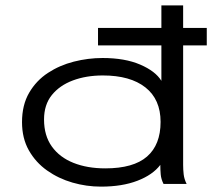

<svg xmlns="http://www.w3.org/2000/svg" viewBox="-20 -685 790 715"><path d="M356 10Q302 10 250 -5Q198 -20 155.5 -50Q113 -80 87.5 -125Q62 -170 62 -230Q62 -294 88.5 -339.5Q115 -385 158.5 -413.5Q202 -442 255 -455.5Q308 -469 362 -469Q445 -469 502 -444.5Q559 -420 581 -384V-665H662V-71Q662 -53 664 -35.5Q666 -18 675 0H589Q580 -18 578.5 -35.5Q577 -53 577 -71Q549 -34 492 -12Q435 10 356 10ZM372 -58Q477 -58 527.5 -102Q578 -146 578 -231Q578 -315 521.5 -359.5Q465 -404 363 -404Q301 -404 251.5 -385.5Q202 -367 173 -331Q144 -295 144 -240Q144 -180 173 -139.5Q202 -99 253.5 -78.5Q305 -58 372 -58ZM345 -516V-581H750V-516Z"/></svg>

Font: Inconsolata ExtraExpanded Thin
Style: Regular
Weight: 100
Width: 8
Monospace: yes
Designer: Raph Levien, Cyreal, Brenton Simpson
Foundry: Raph Levien, Cyreal, Google
Version: Version 3.100; ttfautohint (v1.8.4.7-5d5b)